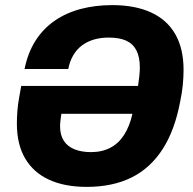

<svg xmlns="http://www.w3.org/2000/svg" viewBox="-20 -719 753 751"><path d="M319 12Q233 12 172 -16Q111 -44 78.5 -99Q46 -154 46 -236Q46 -259 48 -285Q50 -311 55 -338L63 -383H520Q523 -404 525 -422Q527 -440 527 -455Q527 -496 513.5 -522Q500 -548 473.5 -560Q447 -572 405 -572Q374 -572 348 -564.5Q322 -557 301.5 -542Q281 -527 267 -503.5Q253 -480 247 -449H76Q89 -513 119 -560Q149 -607 194 -638Q239 -669 296 -684Q353 -699 419 -699Q508 -699 570.5 -670.5Q633 -642 665.5 -585.5Q698 -529 698 -446Q698 -417 695 -386.5Q692 -356 685 -323Q664 -210 616 -135.5Q568 -61 494 -24.5Q420 12 319 12ZM336 -124Q379 -124 411.5 -141Q444 -158 465.5 -191.5Q487 -225 498 -274H220Q218 -260 216.5 -248Q215 -236 215 -225Q215 -191 229.5 -168.5Q244 -146 271.5 -135Q299 -124 336 -124Z"/></svg>

Font: Archivo SemiCondensed ExtraBold
Style: Italic
Weight: 800
Width: 4
Italic angle: -10°
Designer: Hector Gatti
Foundry: Omnibus-Type
Version: Version 2.001